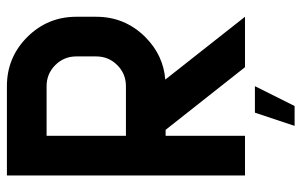

<svg xmlns="http://www.w3.org/2000/svg" viewBox="-182 -562 890 567"><g transform="rotate(-90 263.5 -278.0)"><path d="M293 -703.1Q377.9 -703.1 438 -643.1Q498 -583 498 -498V-439.5Q498 -354.5 438 -294.4Q384.8 -241.2 312.5 -235.4L498 0H349.1L164.1 -234.4H146.5V0H29.3V-703.1ZM214.8 29.3H293L234.4 146.5H175.8ZM380.9 -498Q380.9 -534.7 355.2 -560.3Q329.6 -585.9 293 -585.9H146.5V-351.6H293Q329.6 -351.6 355.2 -377.2Q380.9 -402.8 380.9 -439.5Z"/></g></svg>

Font: Gerhaus
Style: Regular
Weight: 400
Designer: GGBotNet
Foundry: GGBotNet
Version: 1.01